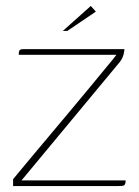

<svg xmlns="http://www.w3.org/2000/svg" viewBox="-20 -625 466 645"><path d="M52 -19H402Q402 -13 401 -9Q400 -5 397.5 -3Q395 -1 390 -0.5Q385 0 376 0H24V-23Q24 -23 40.5 -43Q57 -63 85 -96.5Q113 -130 147.5 -171Q182 -212 217.5 -254.5Q253 -297 284.5 -335Q316 -373 338 -400Q351 -415 359.5 -426Q368 -437 371 -441H43Q43 -447 43.5 -451Q44 -455 47.5 -457.5Q51 -460 59 -460H398Q398 -459 397.5 -454.5Q397 -450 395.5 -443.5Q394 -437 390.5 -429.5Q387 -422 381 -415L59 -27ZM191 -521 285 -605 302 -586 206 -521Z"/></svg>

Font: Genos Thin
Style: Regular
Weight: 100
Designer: Robert E. Leuschke
Foundry: Robert E. Leuschke
Version: Version 1.010